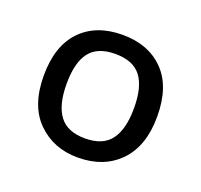

<svg xmlns="http://www.w3.org/2000/svg" viewBox="-72 -802 521 498"><g transform="rotate(20 188.0 -552.5)"><path d="M345 -553Q345 -472 302 -427.5Q259 -383 187 -383Q120 -383 76 -426.5Q32 -470 32 -553Q32 -635 74 -678.5Q116 -722 189 -722Q260 -722 302.5 -679Q345 -636 345 -553ZM95 -553Q95 -495 117 -465.5Q139 -436 188 -436Q237 -436 259 -465.5Q281 -495 281 -553Q281 -612 259 -640.5Q237 -669 188 -669Q139 -669 117 -640.5Q95 -612 95 -553Z"/></g></svg>

Font: Noto Sans Rejang
Style: Regular
Weight: 400
Designer: Monotype Design Team
Foundry: Monotype Imaging Inc.
Version: Version 2.001; ttfautohint (v1.8.4.7-5d5b)